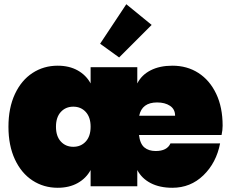

<svg xmlns="http://www.w3.org/2000/svg" viewBox="-20 -882 1094 909"><path d="M1034 -287Q1034 -266 1029 -243H638Q643 -201 663.5 -184Q684 -167 717 -167Q771 -167 787 -203H1022Q1004 -111 943 -52Q882 7 796 7Q736 7 693.5 -15Q651 -37 630 -77V0H409V-77Q388 -38 348 -15.5Q308 7 253 7Q187 7 134 -27.5Q81 -62 50.5 -127.5Q20 -193 20 -282Q20 -371 50.5 -436.5Q81 -502 134 -536.5Q187 -571 253 -571Q308 -571 348 -548.5Q388 -526 409 -487V-564H630V-487Q650 -527 693 -549Q736 -571 796 -571Q866 -571 919.5 -536.5Q973 -502 1003.5 -438Q1034 -374 1034 -287ZM809 -334Q809 -365 785 -381Q761 -397 724 -397Q652 -397 639 -334ZM327 -187Q363 -187 386 -212Q409 -237 409 -282Q409 -327 386 -352Q363 -377 327 -377Q291 -377 268 -352Q245 -327 245 -282Q245 -237 268 -212Q291 -187 327 -187ZM544 -610 454 -675 578 -862 698 -764Z"/></svg>

Font: Fz Poppins Black
Style: Regular
Weight: 900
Designer: Ninad Kale (Devanagari), Jonny Pinhorn (Latin)
Foundry: Indian Type Foundry
Version: Vit hóa bi Vntype.Com & FontZin.Com